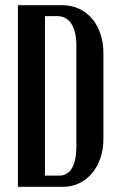

<svg xmlns="http://www.w3.org/2000/svg" viewBox="-20 -719 460 739"><path d="M49 -699H219Q255 -699 284 -685.5Q313 -672 334 -647.5Q355 -623 366.5 -589Q378 -555 378 -514V-184Q378 -144 366.5 -110.5Q355 -77 334.5 -52.5Q314 -28 285.5 -14Q257 0 224 0H49ZM153 -43H208Q240 -43 257 -72Q274 -101 274 -157V-543Q274 -597 255 -627Q236 -657 200 -657H153Z"/></svg>

Font: Moniqa Paragraph
Style: Bold
Weight: 700
Designer: Rajesh Rajput
Foundry: Rajesh Rajput
Version: Version 1.000